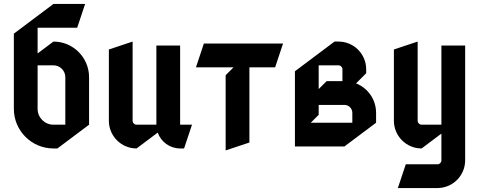

<svg xmlns="http://www.w3.org/2000/svg" viewBox="-20 -730 2420 970"><path d="M170 -460V-590H370L410 -710H250L50 -560V-180C50 -69.6 139.6 20 250 20H270L430 -100V-340C430 -439.4 349.4 -520 250 -520ZM170 -400H250C283.1 -400 310 -373.1 310 -340V-100H250C205.8 -100 170 -135.8 170 -180Z M910 20 950 -100H890V-500H770V-100H670C659 -100 650 -109 650 -120V-520L530 -480V-120C530 -42.7 592.7 20 670 20L776.8 -60.1C793.3 -13.5 837.8 20 890 20Z M1120 -350V30L1240 -10V-390H1370L1410 -510H1010L970 -390H1160Z M1590 -200H1720C1742.1 -200 1760 -182.1 1760 -160V-110H1550L1590 -150ZM1590 -400H1690C1701 -400 1710 -391 1710 -380V-320H1630L1590 -280ZM1470 -370V10H1720L1880 -110V-160C1880 -227.6 1838.1 -285.4 1778.8 -308.8L1830 -360V-380C1830 -457.3 1767.3 -520 1690 -520H1670Z M2090 -520 1970 -480V-120C1970 -42.7 2032.7 20 2110 20L2210 -55V80C2210 91 2201 100 2190 100H2030L1990 220H2190C2267.3 220 2330 157.3 2330 80V-500H2210V-100H2110C2099 -100 2090 -109 2090 -120Z"/></svg>

Font: Abibas
Style: Medium
Weight: 500
Version: Version 0.3